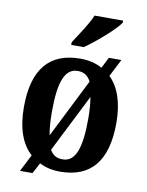

<svg xmlns="http://www.w3.org/2000/svg" viewBox="-89 -830 715 933"><g transform="rotate(10 268.5 -363.0)"><path d="M214 -619V-606H276C332 -645 420 -721 442 -756V-766H301C283 -721 241 -662 214 -619ZM118 -44 75 40H137L165 -13C194 2 228 10 267 10C418 10 496 -82 496 -270C496 -371 470 -444 423 -490L467 -576H405L378 -522C347 -540 310 -548 270 -548C119 -548 40 -457 40 -270C40 -165 67 -90 118 -44ZM333 -446 187 -155C181 -186 178 -224 178 -270C178 -414 203 -487 268 -487C298 -487 318 -474 333 -446ZM269 -51C239 -51 221 -62 206 -87L350 -373C355 -343 358 -309 358 -268C358 -125 334 -51 269 -51Z"/></g></svg>

Font: Noto Serif Condensed
Style: Bold
Weight: 700
Width: 3
Designer: Monotype Design Team
Foundry: Monotype Imaging Inc.
Version: Version 2.015